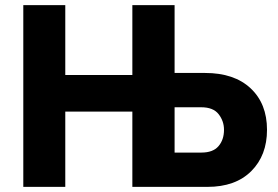

<svg xmlns="http://www.w3.org/2000/svg" viewBox="-20 -730 1086 750"><path d="M71 0V-710H235V-437H497V-710H662V-445H781Q895 -445 959 -385Q1023 -325 1023 -223Q1023 -123 961.5 -61.5Q900 0 790 0H497V-294H235V0ZM662 -134H767Q812 -134 833.5 -159Q855 -184 855 -223Q855 -257 834 -284Q813 -311 766 -311H662Z"/></svg>

Font: Raleway ExtraBold
Style: Regular
Weight: 800
Designer: Matt McInerney, Pablo Impallari, Rodrigo Fuenzalida
Foundry: Matt McInerney, Pablo Impallari, Rodrigo Fuenzalida
Version: Version 4.026